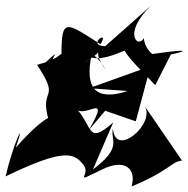

<svg xmlns="http://www.w3.org/2000/svg" viewBox="-60 -618 677 690"><path d="M318 -220 428 -182 481 -380 260 -301 399 -291C286 -254 242 -297 270 -425C231 -363 208 -320 256 -403C330 -442 259 -447 321 -366C241 -499 207 -363 365 -427L461 -465C325 -483 386 -428 498 -312L554 -422C639 -441 589 -439 475 -422C554 -393 461 -414 457 -481C436 -442 379 -498 483 -598L318 -452C247 -454 337 -516 301 -459C177 -539 161 -554 161 -425C84 -366 185 -469 104 -394L73 -385C162 -252 78 -309 116 -183C158 -148 180 -295 -3 -88C35 -200 -11 -107 -40 16C169 -85 205 -69 239 -27C271 11 192 47 307 -9C388 -49 431 -13 413 52C551 -5 555 -37 594 -41L459 -238C502 -176 354 -47 346 -156C335 -112 383 -91 274 -9L347 -178C248 -91 277 -170 206 -236C232 -175 347 -303 259 -150Z"/></svg>

Font: Asimov Silicon
Style: Regular
Weight: 400
Designer: Google
Version: Version 2.000980; 2014